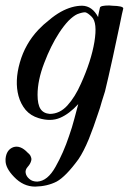

<svg xmlns="http://www.w3.org/2000/svg" viewBox="-41 -444 478 709"><path d="M142.6 -23.4Q179.7 -23.4 208 -54.7Q236.3 -85.9 257.8 -134.8Q295.9 -218.8 307.6 -289.1Q319.3 -360.4 297.9 -381.8Q283.2 -396.5 274.4 -398.4Q264.6 -399.4 244.1 -391.6Q229.5 -384.8 211.9 -367.2Q194.3 -348.6 177.7 -323.2Q146.5 -275.4 122.1 -210.9Q97.7 -147.5 97.7 -93.8Q97.7 -58.6 108.4 -42Q119.1 -25.4 142.6 -23.4ZM88.9 245.1Q44.9 245.1 10.7 209Q-21.5 175.8 -20.5 147.5Q-20.5 144.5 -20.5 142.6Q-17.6 109.4 7.8 99.6Q34.2 90.8 61.5 120.1Q71.3 127.9 73.2 135.7Q76.2 142.6 74.2 149.4Q71.3 161.1 61.5 171.9Q51.8 182.6 53.7 194.3Q55.7 207 67.4 216.8Q78.1 226.6 96.7 226.6Q134.8 224.6 164.1 171.9Q193.4 120.1 213.9 58.6Q225.6 25.4 233.4 -4.9Q242.2 -36.1 248 -59.6Q214.8 -23.4 180.7 -8.8Q146.5 5.9 101.6 -7.8Q72.3 -16.6 53.7 -38.1Q35.2 -60.5 27.3 -89.8Q12.7 -144.5 32.2 -212.9Q51.8 -282.2 100.6 -334Q119.1 -353.5 140.6 -370.1Q161.1 -387.7 183.6 -400.4Q224.6 -422.9 262.7 -422.9Q299.8 -421.9 321.3 -380.9Q322.3 -390.6 324.2 -398.4Q326.2 -406.2 328.1 -416Q330.1 -423.8 362.3 -423.8Q367.2 -423.8 373 -422.9Q414.1 -421.9 414.1 -413.1Q414.1 -412.1 414.1 -412.1Q411.1 -402.3 400.4 -348.6Q388.7 -293.9 376 -234.4Q367.2 -194.3 359.4 -160.2Q351.6 -125 346.7 -106.4Q341.8 -90.8 335 -69.3Q329.1 -46.9 320.3 -22.5Q305.7 22.5 287.1 69.3Q267.6 116.2 249 143.6Q202.1 208 168 226.6Q133.8 244.1 88.9 245.1Z"/></svg>

Font: Gilchrist
Style: Regular
Weight: 400
Version: 1.0